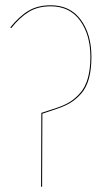

<svg xmlns="http://www.w3.org/2000/svg" viewBox="-20 -710 398 730"><path d="M136.2 0 137.2 -280.8 192.4 -298.8Q222.7 -308.6 244.1 -321.5Q265.6 -334.5 284.9 -356.4Q304.2 -378.4 314 -412.8Q323.7 -447.3 323.7 -493.7Q323.7 -577.6 284.4 -631.8Q245.1 -686 172.9 -686Q124 -686 89.6 -665Q55.2 -644 22.5 -603L19 -605.5Q52.7 -647.5 87.9 -668.7Q123 -689.9 172.9 -689.9Q246.6 -689.9 287.1 -635Q327.6 -580.1 327.6 -493.7Q327.6 -445.8 317.9 -410.9Q308.1 -376 288.6 -354Q269 -332 247.1 -318.8Q225.1 -305.7 193.8 -295.4L141.1 -277.8L140.1 0Z"/></svg>

Font: Fira Sans Compressed Four
Style: Regular
Weight: 100
Width: 1
Designer: Carrois Corporate & Edenspiekermann AG
Foundry: Carrois Corporate GbR & Edenspiekermann AG
Version: Version 4.203;PS 004.203;hotconv 1.0.88;makeotf.lib2.5.64775